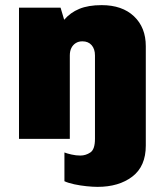

<svg xmlns="http://www.w3.org/2000/svg" viewBox="-20 -541 640 748"><path d="M360 187Q342 187 317.5 184.5Q293 182 269.5 177Q246 172 231 165V53Q241 57 258.5 61Q276 65 293 65Q314 65 332 53Q350 41 350 0V-325Q350 -350 337 -365Q324 -380 301 -380Q286 -380 275 -373Q264 -366 258 -354Q252 -342 252 -325V0H54V-511H216L230 -464Q254 -492 289 -506.5Q324 -521 376 -521Q456 -521 502 -477.5Q548 -434 548 -361V26Q548 107 495.5 147Q443 187 360 187Z"/></svg>

Font: Chivo Mono Black
Style: Regular
Weight: 900
Designer: Hector Gatti
Foundry: Omnibus-Type
Version: Version 1.008